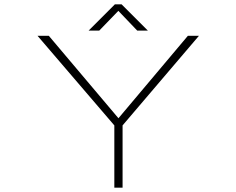

<svg xmlns="http://www.w3.org/2000/svg" viewBox="-20 -865 1090 885"><path d="M661.5 -724H612.5L525.5 -815L437.5 -724H388.5L509.5 -845H540.5ZM507 0V-287L153 -700H205L526 -320L846 -700H897L545 -287V0Z"/></svg>

Font: League Mono Extended Thin
Style: Regular
Weight: 100
Width: 9
Designer: Tyler Finck
Foundry: The League of Moveable Type / Tyler Finck
Version: Version 2.210